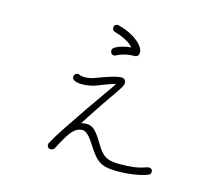

<svg xmlns="http://www.w3.org/2000/svg" viewBox="-109 -904 1219 1069"><g transform="rotate(15 500.0 -370.0)"><path d="M422 -745Q422 -752 427.5 -757.5Q433 -763 441 -764Q446 -764 448 -763Q513 -747 557.5 -712.5Q602 -678 602 -646Q602 -634 595 -627.5Q588 -621 579 -621Q550 -621 523 -614.5Q496 -608 480 -599Q473 -594 466 -594Q457 -594 451 -600.5Q445 -607 445 -617Q445 -626 452 -632Q466 -644 495 -652.5Q524 -661 548 -662Q519 -698 438 -722Q422 -726 422 -745ZM837 -24Q837 -15 833.5 -10Q830 -5 822 -2Q791 10 745 17Q699 24 652 24Q602 24 574 15Q546 6 525 -15.5Q504 -37 475 -83Q434 -148 406 -148Q381 -148 361 -131.5Q341 -115 318 -76Q298 -42 282 -10Q280 -6 273 -2Q266 2 260 2Q250 1 245 -4.5Q240 -10 240 -18Q240 -23 242 -29Q261 -65 299 -123Q389 -259 510 -430Q517 -440 518 -444Q484 -435 412 -406Q399 -401 377.5 -397Q356 -393 335 -393Q304 -393 288 -403Q278 -409 278 -422Q278 -430 284.5 -436.5Q291 -443 300 -443Q305 -443 310 -440Q320 -435 337 -435Q370 -435 397 -446Q463 -471 493 -479Q523 -487 539 -487Q551 -487 558 -479.5Q565 -472 565 -461Q565 -451 558 -439Q551 -427 539 -409Q516 -377 470.5 -309.5Q425 -242 387 -182Q402 -187 418 -187Q447 -187 467.5 -166Q488 -145 511 -106Q532 -70 549 -52Q566 -34 589 -26Q612 -18 650 -18Q699 -18 734 -22.5Q769 -27 807 -41Q810 -42 816 -42Q825 -42 831 -37.5Q837 -33 837 -24Z"/></g></svg>

Font: Tsukimi Rounded Light
Style: Regular
Weight: 300
Designer: Takashi Funayama
Foundry: Takashi Funayama
Version: Version 1.032; ttfautohint (v1.8.3)